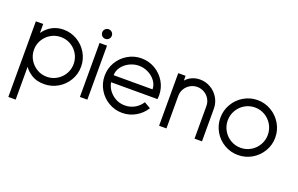

<svg xmlns="http://www.w3.org/2000/svg" viewBox="-99 -1048 2591 1670"><g transform="rotate(20 1196.5 -213.0)"><path d="M50 213V-487H118V-404Q153 -453 200 -477.5Q247 -502 303 -502Q371 -502 429 -468Q487 -434 521 -376Q555 -318 555 -250Q555 -182 521 -124Q487 -66 429 -32Q371 2 303 2Q232 2 186 -27.5Q140 -57 118 -91V213ZM119 -250Q119 -200 144 -158Q169 -116 211 -91Q253 -66 303 -66Q353 -66 395 -91Q437 -116 461.5 -158Q486 -200 486 -250Q486 -300 461.5 -342Q437 -384 395 -408.5Q353 -433 303 -433Q253 -433 211 -408.5Q169 -384 144 -342Q119 -300 119 -250Z M714 -595Q714 -576 701 -563Q688 -550 670 -550Q651 -550 638 -563Q625 -576 625 -595Q625 -613 638 -626Q651 -639 670 -639Q688 -639 701 -626Q714 -613 714 -595ZM704 -500V0H635V-500Z M846 -213Q858 -149 909 -106.5Q960 -64 1026 -64Q1075 -64 1116 -87Q1157 -110 1182 -150L1241 -116Q1207 -61 1150 -28Q1093 5 1026 5Q958 5 900 -29Q842 -63 808 -121Q774 -179 774 -247Q774 -316 808 -373.5Q842 -431 900 -465Q958 -499 1026 -499Q1094 -499 1152 -465Q1210 -431 1244 -373.5Q1278 -316 1278 -247Q1278 -235 1276 -213ZM846 -278H1206Q1206 -319 1180 -354.5Q1154 -390 1112.5 -410.5Q1071 -431 1026 -431Q982 -431 940 -410.5Q898 -390 872 -354.5Q846 -319 846 -278Z M1765 -302V0H1696V-302Q1696 -337 1678.5 -366.5Q1661 -396 1631 -413.5Q1601 -431 1566 -431Q1531 -431 1501 -413.5Q1471 -396 1453.5 -366.5Q1436 -337 1436 -302V0H1368V-487H1436V-443Q1461 -471 1494.5 -485.5Q1528 -500 1566 -500Q1620 -500 1665.5 -473.5Q1711 -447 1738 -401.5Q1765 -356 1765 -302Z M1845 -248Q1845 -317 1879 -375.5Q1913 -434 1971.5 -468.5Q2030 -503 2098 -503Q2167 -503 2225.5 -468.5Q2284 -434 2318.5 -375.5Q2353 -317 2353 -248Q2353 -180 2318.5 -121.5Q2284 -63 2225.5 -29Q2167 5 2098 5Q2030 5 1971.5 -29Q1913 -63 1879 -121.5Q1845 -180 1845 -248ZM2284 -248Q2284 -299 2259 -342Q2234 -385 2191.5 -410Q2149 -435 2098 -435Q2048 -435 2005.5 -410Q1963 -385 1938 -342Q1913 -299 1913 -248Q1913 -198 1938 -155Q1963 -112 2005.5 -87Q2048 -62 2098 -62Q2149 -62 2191.5 -87Q2234 -112 2259 -155Q2284 -198 2284 -248Z"/></g></svg>

Font: Sulphur Point
Style: Regular
Weight: 400
Designer: Noponies / Dale Sattler
Foundry: Noponies
Version: Version 1.000; ttfautohint (v1.8)